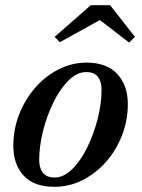

<svg xmlns="http://www.w3.org/2000/svg" viewBox="-20 -712 550 742"><path d="M366 -634.5 211.5 -549 191 -569.5 331 -692H405.5L501.5 -569.5L479 -547.5ZM190 10Q111 10 71.2 -33.5Q31.5 -77 31.5 -148.5Q31.5 -212.5 54.2 -270.5Q77 -328.5 116.5 -373.5Q156 -418.5 207 -444.2Q258 -470 314.5 -470Q393 -470 433.5 -425.8Q474 -381.5 474 -310Q474 -246.5 451.5 -188.8Q429 -131 389.5 -86.2Q350 -41.5 298.8 -15.8Q247.5 10 190 10ZM191 -26Q226.5 -26 259.2 -58.5Q292 -91 317.5 -143Q343 -195 357.8 -254Q372.5 -313 372.5 -366Q372.5 -397 358.2 -415.2Q344 -433.5 313 -433.5Q277.5 -433.5 244.8 -401Q212 -368.5 186.5 -316.5Q161 -264.5 146.2 -205.5Q131.5 -146.5 131.5 -93.5Q131.5 -62.5 146 -44.2Q160.5 -26 191 -26Z"/></svg>

Font: Bodoni* 06pt Medium
Style: Italic
Weight: 500
Italic angle: -13°
Version: Version 2.3